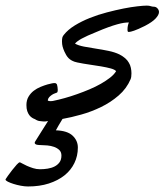

<svg xmlns="http://www.w3.org/2000/svg" viewBox="-205 -426 592 691"><path d="M0 -92.8Q-2 -91.8 -7.1 -90.1Q-12.2 -88.4 -17.6 -85Q-22.9 -81.5 -27.6 -76.7Q-32.2 -71.8 -33.2 -64.9Q-31.2 -62.5 -28.1 -62.3Q-24.9 -62 -22 -62Q-17.1 -62 -15.6 -62.5Q-14.2 -62.5 -13.2 -63Q5.9 -66.9 27.8 -73Q49.8 -79.1 72.5 -87.2Q95.2 -95.2 117.2 -104.5Q139.2 -113.8 158 -124.5Q176.8 -135.3 191.2 -146.5Q205.6 -157.7 212.9 -169.9Q208 -175.8 193.6 -179.7Q179.2 -183.6 159.4 -187Q139.6 -190.4 116.9 -193.6Q94.2 -196.8 73.2 -201.2Q61.5 -203.6 54 -207.8Q46.4 -211.9 41.5 -217Q36.6 -222.2 33.2 -228Q29.8 -233.9 26.9 -240.2Q22.5 -250 20.3 -258.3Q18.1 -266.6 18.1 -276.9Q18.1 -286.1 19.5 -291.3Q21 -296.4 24.9 -300.8Q39.6 -319.3 64.2 -334.5Q88.9 -349.6 118.2 -361.3Q147.5 -373 179.2 -381.3Q210.9 -389.6 239.3 -395.3Q267.6 -400.9 289.8 -403.3Q312 -405.8 323.2 -405.8Q332 -405.8 337.4 -403.8Q342.8 -401.9 348.1 -401.9Q356.4 -401.9 361.8 -395.8Q367.2 -389.6 367.2 -382.8Q367.2 -372.6 355.2 -359.6Q343.3 -346.7 316.9 -333Q291.5 -320.3 277.8 -315.7Q264.2 -311 258.8 -311Q254.9 -311 254.9 -313Q253.9 -314.5 253.9 -316.4Q253.9 -318.4 253.9 -320.8Q253.9 -333 258.8 -345.2Q251 -345.2 240.7 -343.8Q230.5 -342.3 216.6 -338.4Q202.6 -334.5 184.3 -327.9Q166 -321.3 142.1 -311Q106.9 -296.9 89.1 -287.1Q71.3 -277.3 64.9 -269Q77.1 -262.2 97.2 -258.3Q117.2 -254.4 139.9 -251Q162.6 -247.6 185.3 -242.9Q208 -238.3 225.1 -230Q249.5 -217.3 258.8 -200.2Q263.7 -192.4 265.9 -182.1Q268.1 -171.9 268.1 -162.1Q268.1 -148.4 265.1 -141.1Q250.5 -106.9 221.9 -82.3Q193.4 -57.6 158.7 -40.8Q124 -23.9 87.4 -13.7Q50.8 -3.4 20 2Q12.2 14.2 6.1 25.1Q0 36.1 -3.9 43Q37.6 44.4 56.4 62.3Q75.2 80.1 75.2 105Q75.2 135.3 62.7 160.9Q50.3 186.5 27.1 205.1Q3.9 223.6 -29.3 234.4Q-62.5 245.1 -104 245.1Q-116.2 245.1 -130.4 242.4Q-144.5 239.7 -156.7 235.8Q-168.9 231.9 -177 227.8Q-185.1 223.6 -185.1 220.2V219.7Q-185.1 219.7 -184.1 217.8Q-183.1 215.8 -176.3 206.3Q-169.4 196.8 -161.1 186Q-152.8 175.3 -145 166.7Q-137.2 158.2 -133.8 158.2Q-132.3 158.2 -125.5 162.1Q-118.7 166 -108.4 170.7Q-98.1 175.3 -85.9 179.2Q-73.7 183.1 -61 183.1Q-47.4 183.1 -33.4 180.9Q-19.5 178.7 -8.5 173.1Q2.4 167.5 9.3 158Q16.1 148.4 16.1 133.8Q16.1 121.1 8.3 113.8Q0.5 106.4 -10.7 102.5Q-22 98.6 -34.7 97.4Q-47.4 96.2 -57.1 96.2Q-60.5 96.2 -64.5 95.9Q-68.4 95.7 -71.8 95Q-75.2 94.2 -77.6 92.5Q-80.1 90.8 -80.1 87.9Q-80.1 85.4 -77.1 81.1Q-64.9 61 -54.4 44.9Q-43.9 28.8 -32.2 9.8H-33.2Q-37.6 10.7 -40.8 11Q-43.9 11.2 -47.9 11.2Q-51.8 11.2 -54.9 10.5Q-58.1 9.8 -61 9.8Q-64.9 9.8 -69.8 7.8Q-74.7 5.9 -79.1 2.9Q-84.5 1 -89.8 -2.4Q-95.2 -5.9 -99.6 -11.7Q-104 -17.6 -106.9 -26.1Q-109.9 -34.7 -109.9 -47.9Q-109.9 -65.4 -102.3 -78.1Q-94.7 -90.8 -83.5 -99.4Q-72.3 -107.9 -59.1 -113.3Q-45.9 -118.7 -34.2 -122.1Q-24.9 -124.5 -19.3 -125.7Q-13.7 -127 -8.8 -127Q-4.9 -127 -3.2 -125.7Q-1.5 -124.5 0 -122.1Q1 -118.2 2 -112.8Q2.9 -107.4 2.9 -102.1Q2.9 -99.1 2.2 -96.4Q1.5 -93.8 0 -92.8Z"/></svg>

Font: Oregano
Style: Italic
Weight: 400
Italic angle: -12°
Designer: Astigmatic (AOETI)
Foundry: Astigmatic (AOETI)
Version: Version 1.000